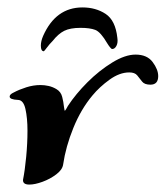

<svg xmlns="http://www.w3.org/2000/svg" viewBox="-20 -523 446 517"><path d="M202 -503Q238 -503 264.5 -485.5Q291 -468 296 -421Q298 -408 293.5 -399.5Q289 -391 282 -391Q280 -391 276 -396Q272 -401 269 -406Q251 -437 236.5 -442.5Q222 -448 197 -448Q169 -448 153 -440Q137 -432 122 -413Q113 -404 106 -394.5Q99 -385 98 -385Q90 -385 90 -400Q90 -412 96 -426Q130 -503 202 -503ZM59 -26Q41 -26 42 -39Q47 -64 50.5 -100.5Q54 -137 54 -171Q54 -205 48.5 -229.5Q43 -254 28 -254Q6 -255 6 -263Q6 -269 17 -274Q32 -282 51 -288Q70 -294 89 -294Q100 -294 111 -291.5Q122 -289 132 -283Q144 -276 147.5 -262Q151 -248 152 -237Q154 -225 154 -225Q156 -225 158.5 -230Q161 -235 163 -238Q184 -270 215.5 -301.5Q247 -333 282 -354.5Q317 -376 345 -376Q376 -376 391 -356Q406 -336 406 -318Q406 -295 385 -295Q369 -295 362.5 -303.5Q356 -312 349.5 -320Q343 -328 328 -328Q302 -328 275 -308.5Q248 -289 229 -266Q198 -229 177.5 -178.5Q157 -128 150 -80Q148 -66 131.5 -53.5Q115 -41 94.5 -33.5Q74 -26 59 -26Z"/></svg>

Font: Grechen Fuemen
Style: Regular
Weight: 400
Designer: Robert E. Leuschke
Foundry: Robert E. Leuschke
Version: Version 1.010; ttfautohint (v1.8.3)